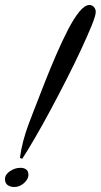

<svg xmlns="http://www.w3.org/2000/svg" viewBox="-27 -740 404 770"><path d="M108 -295Q128 -347 151 -405.5Q174 -464 198 -519.5Q222 -575 245.5 -620.5Q269 -666 291 -693Q313 -720 332 -720Q342 -720 349.5 -712Q357 -704 357 -692Q357 -678 341 -638.5Q325 -599 299 -543Q273 -487 241 -424Q209 -361 176 -299.5Q143 -238 113 -186.5Q83 -135 62 -103Q59 -104 57 -105Q55 -106 53 -107Q57 -139 66 -173.5Q75 -208 87 -240Q99 -272 108 -295ZM30 10Q15 10 4 2.5Q-7 -5 -7 -22Q-7 -40 13 -53.5Q33 -67 55 -67Q69 -67 78 -60.5Q87 -54 87 -38Q87 -22 69.5 -6Q52 10 30 10Z"/></svg>

Font: Dancing Script SemiBold
Style: Regular
Weight: 600
Designer: Pablo Impallari
Foundry: Pablo Impallari
Version: Version 2.001